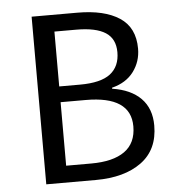

<svg xmlns="http://www.w3.org/2000/svg" viewBox="-49 -707 699 753"><g transform="rotate(-5 300.0 -330.0)"><path d="M103 -660H283Q389 -660 448.5 -621Q508 -582 508 -499Q508 -448 478.5 -408.5Q449 -369 393 -355V-351Q466 -340 505.5 -300Q545 -260 545 -193Q545 -98 478 -49Q411 0 298 0H103ZM269 -378Q351 -378 388.5 -407Q426 -436 426 -492Q426 -545 388 -569.5Q350 -594 273 -594H187V-378ZM286 -66Q372 -66 417.5 -98.5Q463 -131 463 -197Q463 -316 286 -316H187V-66Z"/></g></svg>

Font: Office Code Pro
Style: Regular
Weight: 400
Designer: Nathan Rutzky & Paul D. Hunt
Foundry: Adobe Systems Incorporated
Version: Version 1.004